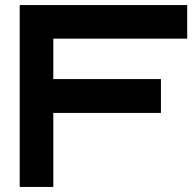

<svg xmlns="http://www.w3.org/2000/svg" viewBox="-20 -740 763 760"><path d="M58 0V-720H721V-587H191V-427H617V-293H191V0Z"/></svg>

Font: Orbitron
Style: Bold
Weight: 700
Designer: Matt McInerney
Foundry: The League of Moveable Type
Version: Version 2.001